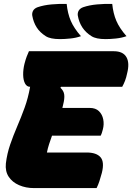

<svg xmlns="http://www.w3.org/2000/svg" viewBox="-20 -962 676 982"><path d="M321 -942Q326 -893 342 -855.5Q358 -818 394 -777Q369 -768 339.5 -765Q310 -762 287 -762Q237 -762 214 -777Q184 -796 167.5 -822Q151 -848 145 -882Q143 -896 149.5 -907.5Q156 -919 172 -925Q204 -936 244 -939.5Q284 -943 321 -942ZM554 -942Q559 -893 575 -855.5Q591 -818 627 -777Q602 -768 572.5 -765Q543 -762 520 -762Q471 -762 448 -777Q390 -813 378 -882Q376 -896 382.5 -907.5Q389 -919 405 -925Q437 -936 477 -939.5Q517 -943 554 -942ZM154 0Q112 0 77.5 -15Q43 -30 24.5 -58Q6 -86 10 -126Q16 -176 32 -222.5Q48 -269 68 -315.5Q88 -362 106 -411.5Q124 -461 134 -518Q117 -518 108 -535Q99 -552 98.5 -579Q98 -606 105 -635Q111 -658 116.5 -672.5Q122 -687 128 -700H562Q609 -700 626.5 -670Q644 -640 630 -586Q626 -566 619.5 -549Q613 -532 605 -518H292L289 -513Q306 -498 308.5 -478Q311 -458 303 -427Q301 -419 299 -410H439Q469 -410 486 -393.5Q503 -377 508 -351.5Q513 -326 506 -300Q503 -288 500.5 -281Q498 -274 495 -268H246Q238 -246 231 -224.5Q224 -203 220 -182H423Q473 -182 494 -158Q515 -134 501 -78Q495 -55 488.5 -35.5Q482 -16 474 0Z"/></svg>

Font: Recursive Mn Csl St Blk
Style: Italic
Weight: 900
Italic angle: -15°
Monospace: yes
Version: Version 1.079;hotconv 1.0.112;makeotfexe 2.5.65598; ttfautoh